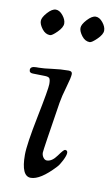

<svg xmlns="http://www.w3.org/2000/svg" viewBox="-78 -682 429 734"><g transform="rotate(10 137.0 -315.0)"><path d="M73 -540Q55 -540 42 -557Q29 -574 29 -587.5Q29 -601 46.5 -620.5Q64 -640 78.5 -640Q93 -640 106 -624Q119 -608 119 -593Q119 -578 100 -559Q81 -540 73 -540ZM227 -540Q209 -540 196 -557Q183 -574 183 -587.5Q183 -601 201 -620.5Q219 -640 233.5 -640Q248 -640 261 -624Q274 -608 274 -593Q274 -578 254.5 -559Q235 -540 227 -540ZM79 -383 34 -384Q20 -384 20 -396Q20 -410 43 -410H53Q71 -410 103.5 -414.5Q136 -419 167 -419Q181 -419 181 -408Q181 -395 169.5 -356Q158 -317 154 -292Q124 -103 124 -93Q124 -83 130 -74.5Q136 -66 144 -66Q164 -66 182.5 -92Q201 -118 206 -118Q216 -118 216 -108Q216 -98 206 -78Q196 -58 187 -49Q132 10 95 10Q58 10 58 -73Q58 -113 80.5 -224.5Q103 -336 103 -355Q103 -374 98 -378.5Q93 -383 79 -383Z"/></g></svg>

Font: Sorts Mill Goudy
Style: Italic
Weight: 400
Italic angle: -7.40001°
Version: Version 003.101